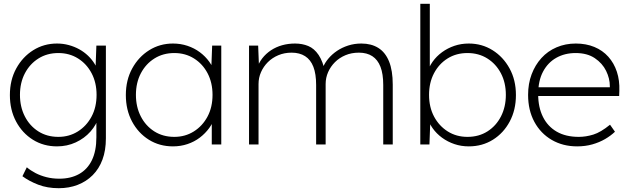

<svg xmlns="http://www.w3.org/2000/svg" viewBox="-20 -760 3306 1010"><path d="M98 167 121 120Q141 137 167 150.5Q193 164 224.5 172Q256 180 292 180Q352 180 396 155.5Q440 131 463.5 82.5Q487 34 487 -38V-136L501 -149Q488 -104 456 -68Q424 -32 378.5 -11Q333 10 280 10Q209 10 153 -25Q97 -60 64.5 -121Q32 -182 32 -260Q32 -339 65.5 -400Q99 -461 155 -496Q211 -531 280 -531Q312 -531 341.5 -523Q371 -515 396.5 -501Q422 -487 443 -467Q464 -447 478.5 -423Q493 -399 501 -372L482 -385L487 -520H537V-32Q537 31 519 79.5Q501 128 467.5 161.5Q434 195 388.5 212.5Q343 230 289 230Q229 230 181 211.5Q133 193 98 167ZM488 -261Q488 -325 462 -374.5Q436 -424 390.5 -452.5Q345 -481 287 -481Q228 -481 182.5 -452.5Q137 -424 111 -374.5Q85 -325 85 -261Q85 -198 110.5 -148Q136 -98 181.5 -69Q227 -40 287 -40Q344 -40 389.5 -68.5Q435 -97 461.5 -146.5Q488 -196 488 -261Z M642 -260Q642 -339 675.5 -400Q709 -461 765 -496Q821 -531 890 -531Q930 -531 966 -519Q1002 -507 1031 -485.5Q1060 -464 1081 -435Q1102 -406 1111 -372L1091 -385L1096 -520H1144V0H1094V-130L1111 -149Q1102 -116 1081 -87Q1060 -58 1031 -36Q1002 -14 966 -2Q930 10 890 10Q819 10 763 -25Q707 -60 674.5 -121Q642 -182 642 -260ZM1098 -261Q1098 -325 1072 -374.5Q1046 -424 1000.5 -452.5Q955 -481 897 -481Q838 -481 792.5 -452.5Q747 -424 721 -374.5Q695 -325 695 -261Q695 -198 720.5 -148Q746 -98 791.5 -69Q837 -40 897 -40Q954 -40 999.5 -68.5Q1045 -97 1071.5 -146.5Q1098 -196 1098 -261Z M1290 0V-520H1338L1343 -394L1331 -396Q1340 -428 1359.5 -453Q1379 -478 1405.5 -495.5Q1432 -513 1464 -522Q1496 -531 1532 -531Q1570 -531 1601.5 -518Q1633 -505 1656 -471Q1679 -437 1692 -375L1672 -389L1679 -406Q1689 -430 1708 -452.5Q1727 -475 1753 -492.5Q1779 -510 1811.5 -520.5Q1844 -531 1881 -531Q1933 -531 1970 -508Q2007 -485 2026.5 -437Q2046 -389 2046 -315V0H1996V-313Q1996 -371 1981.5 -408.5Q1967 -446 1938.5 -464.5Q1910 -483 1868 -483Q1829 -483 1797 -469.5Q1765 -456 1742 -433Q1719 -410 1706 -380.5Q1693 -351 1693 -318V0H1643V-313Q1643 -371 1628.5 -408.5Q1614 -446 1585 -464.5Q1556 -483 1514 -483Q1476 -483 1444 -469.5Q1412 -456 1389 -433Q1366 -410 1353 -380.5Q1340 -351 1340 -318V0Z M2226 -148 2244 -132 2239 0H2191V-740H2241V-390L2226 -373Q2235 -406 2255.5 -435Q2276 -464 2305.5 -485.5Q2335 -507 2370.5 -519Q2406 -531 2446 -531Q2515 -531 2571 -496Q2627 -461 2660.5 -400Q2694 -339 2694 -260Q2694 -182 2661.5 -121Q2629 -60 2573 -25Q2517 10 2446 10Q2406 10 2370.5 -2Q2335 -14 2305.5 -35.5Q2276 -57 2255.5 -86Q2235 -115 2226 -148ZM2641 -261Q2641 -325 2615 -374.5Q2589 -424 2543.5 -452.5Q2498 -481 2439 -481Q2380 -481 2334.5 -452.5Q2289 -424 2263 -374.5Q2237 -325 2237 -261Q2237 -196 2263.5 -146.5Q2290 -97 2335.5 -68.5Q2381 -40 2439 -40Q2499 -40 2544.5 -69Q2590 -98 2615.5 -148Q2641 -198 2641 -261Z M2758 -261Q2758 -320 2776.5 -369Q2795 -418 2828 -454.5Q2861 -491 2907.5 -511Q2954 -531 3009 -531Q3063 -531 3106.5 -513Q3150 -495 3180 -461.5Q3210 -428 3225 -382.5Q3240 -337 3238 -282L3237 -255H2795V-301H3210L3188 -283V-307Q3188 -347 3168.5 -387Q3149 -427 3109 -454Q3069 -481 3008 -481Q2951 -481 2906.5 -456Q2862 -431 2836.5 -383Q2811 -335 2811 -264Q2811 -196 2836 -145.5Q2861 -95 2908.5 -67.5Q2956 -40 3025 -40Q3062 -40 3101 -52Q3140 -64 3189 -104L3215 -67Q3193 -46 3163 -28.5Q3133 -11 3096 -0.5Q3059 10 3016 10Q2941 10 2882.5 -24Q2824 -58 2791 -119Q2758 -180 2758 -261Z"/></svg>

Font: Mach ExtraLight
Style: Regular
Weight: 250
Version: Version 1.002